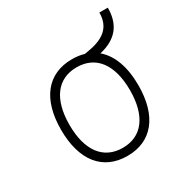

<svg xmlns="http://www.w3.org/2000/svg" viewBox="-155 -785 895 924"><g transform="rotate(-30 293.0 -323.0)"><path d="M293 9.8C428.7 9.8 507.8 -87.9 507.8 -258.8C507.8 -361.8 479 -438.5 426.3 -482.9C520 -504.9 566.9 -560.1 566.9 -655.8H520C520 -578.1 474.1 -537.6 384.8 -522.5L359.9 -518.1C339.4 -524.4 316.9 -527.3 293 -527.3C157.2 -527.3 78.1 -429.7 78.1 -258.8C78.1 -87.9 157.2 9.8 293 9.8ZM293 -35.2C186 -35.2 125 -116.2 125 -258.8C125 -401.4 186 -482.4 293 -482.4C399.9 -482.4 460.9 -401.4 460.9 -258.8C460.9 -116.2 399.9 -35.2 293 -35.2Z"/></g></svg>

Font: Cascadia Code PL ExtraLight
Style: Regular
Weight: 200
Monospace: yes
Designer: Aaron Bell
Foundry: Saja Typeworks
Version: Version 2404.023